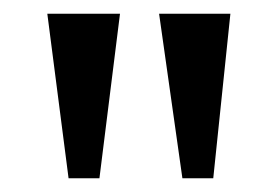

<svg xmlns="http://www.w3.org/2000/svg" viewBox="-20 -734 407 280"><path d="M246 -474H291L316 -714H212ZM80 -474H125L155 -714H49Z"/></svg>

Font: Noto Serif Khmer ExtraCondensed Medium
Style: Regular
Weight: 500
Width: 2
Designer: Danh Hong and the Monotype Design Team
Foundry: Monotype Imaging Inc.
Version: Version 2.004